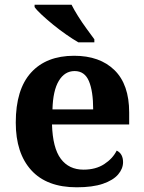

<svg xmlns="http://www.w3.org/2000/svg" viewBox="-20 -786 611 816"><path d="M306 10Q179 10 113 -62.5Q47 -135 47 -265Q47 -406 112 -477.5Q177 -549 295 -549Q404 -549 466.5 -488Q529 -427 529 -308V-257H201Q204 -157 238.5 -111Q273 -65 335 -65Q387 -65 423 -88.5Q459 -112 476 -146Q490 -139 496.5 -126.5Q503 -114 503 -97Q503 -69 482 -44.5Q461 -20 417.5 -5Q374 10 306 10ZM376 -321Q376 -398 358 -441Q340 -484 297 -484Q255 -484 230 -442.5Q205 -401 203 -321ZM313 -606Q289 -620 261 -639.5Q233 -659 206 -681Q179 -703 157.5 -723Q136 -743 127 -756V-766H284Q295 -744 312 -717Q329 -690 348 -664Q367 -638 381 -619V-606Z"/></svg>

Font: Noto Serif Tamil
Style: Italic
Weight: 400
Italic angle: -12°
Designer: Indian Type Foundry, Tom Grace, and the Monotype Design Team
Foundry: Monotype Imaging Inc.
Version: Version 2.003